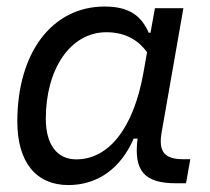

<svg xmlns="http://www.w3.org/2000/svg" viewBox="-20 -542 626 573"><path d="M429.2 -444.3H423.8C402.8 -492.2 368.7 -522.5 292.5 -522.5C135.7 -522.5 31.7 -385.3 31.7 -179.2C31.7 -59.1 86.9 10.3 184.1 10.3C271.5 10.3 340.8 -39.6 378.9 -128.4H390.6C378.4 -32.7 410.6 4.9 504.4 4.9H535.2L547.9 -66.9H525.9C469.2 -66.9 452.6 -91.3 462.4 -147L527.3 -517.6H442.4ZM297.4 -445.8C359.4 -445.8 396 -417.5 418.9 -386.2L408.2 -325.7C378.4 -157.7 303.7 -66.4 207.5 -66.4C150.4 -66.4 116.7 -110.4 116.7 -188C116.7 -335 189.5 -445.8 297.4 -445.8Z"/></svg>

Font: Cascadia Code SemiLight
Style: Italic
Weight: 350
Italic angle: -10°
Monospace: yes
Designer: Aaron Bell
Foundry: Saja Typeworks
Version: Version 2404.023